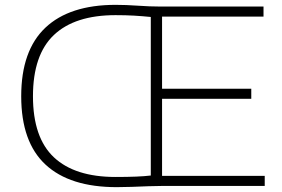

<svg xmlns="http://www.w3.org/2000/svg" viewBox="-20 -767 1165 792"><path d="M461.5 5Q268 5 167.8 -88Q67.5 -181 67.5 -370Q67.5 -558.5 167.2 -652.8Q267 -747 457 -747Q500 -747 549 -743.5Q598 -740 640.5 -740H1067V-698.5H648.5V-401H1016.5V-359.5H648.5V-41.5H1072V0H649.5Q625 0 591.8 1.2Q558.5 2.5 524 3.8Q489.5 5 461.5 5ZM456.5 -37Q554 -37 602 -43V-697Q566.5 -700.5 533 -702.5Q499.5 -704.5 456.5 -704.5Q289 -704.5 202.5 -622.8Q116 -541 116 -370Q116 -199 202.5 -118Q289 -37 456.5 -37Z"/></svg>

Font: Encode Sans Exp XLt
Style: Regular
Weight: 200
Width: 7
Designer: Multiple Designers
Foundry: Impallari Type
Version: Version 3.002; ttfautohint (v1.8.3) -l 8 -r 50 -G 200 -x 14 